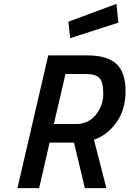

<svg xmlns="http://www.w3.org/2000/svg" viewBox="-20 -971 668 991"><path d="M465 -250 529 0H418L362 -235H236L182 0H70L229 -685H432Q532 -685 580 -642Q628 -599 628 -501.5Q628 -404 580.5 -338.5Q533 -273 465 -250ZM424 -589H318L258 -331H373Q437 -331 475 -379Q513 -427 513 -487.5Q513 -548 493 -568.5Q473 -589 424 -589ZM342 -774 333 -859 581 -951 591 -854Z"/></svg>

Font: Titillium Web SemiBold
Style: Italic
Weight: 600
Italic angle: -13°
Version: Version 1.002;PS 57.000;hotconv 1.0.70;makeotf.lib2.5.55311